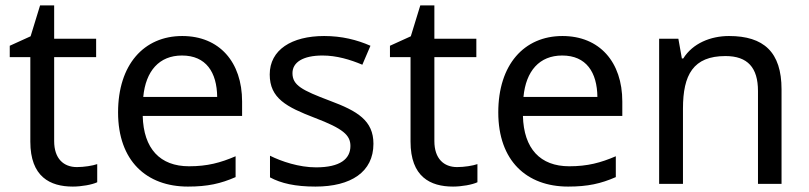

<svg xmlns="http://www.w3.org/2000/svg" viewBox="-20 -679 2987 709"><path d="M264 -62C215 -62 180 -93 180 -158V-468H335V-536H180V-659H128L93 -545L16 -510V-468H92V-156C92 -26 165 10 249 10C281 10 320 3 339 -6V-73C322 -67 290 -62 264 -62Z M653 -546C511 -546 416 -440 416 -264C416 -85 521 10 674 10C747 10 795 -1 850 -25V-102C794 -78 746 -65 678 -65C571 -65 510 -130 507 -251H874V-304C874 -450 790 -546 653 -546ZM652 -474C741 -474 781 -412 782 -321H509C518 -417 568 -474 652 -474Z M1359 -148C1359 -234 1300 -269 1198 -307C1095 -346 1060 -364 1060 -409C1060 -449 1099 -474 1171 -474C1223 -474 1273 -459 1318 -440L1348 -510C1298 -532 1242 -546 1177 -546C1057 -546 976 -495 976 -404C976 -316 1038 -284 1142 -244C1247 -204 1274 -180 1274 -140C1274 -92 1236 -61 1147 -61C1084 -61 1019 -83 977 -104V-24C1018 -2 1070 10 1145 10C1276 10 1359 -44 1359 -148Z M1668 -62C1619 -62 1584 -93 1584 -158V-468H1739V-536H1584V-659H1532L1497 -545L1420 -510V-468H1496V-156C1496 -26 1569 10 1653 10C1685 10 1724 3 1743 -6V-73C1726 -67 1694 -62 1668 -62Z M2057 -546C1915 -546 1820 -440 1820 -264C1820 -85 1925 10 2078 10C2151 10 2199 -1 2254 -25V-102C2198 -78 2150 -65 2082 -65C1975 -65 1914 -130 1911 -251H2278V-304C2278 -450 2194 -546 2057 -546ZM2056 -474C2145 -474 2185 -412 2186 -321H1913C1922 -417 1972 -474 2056 -474Z M2672 -546C2604 -546 2538 -519 2503 -463H2498L2485 -536H2414V0H2502V-278C2502 -403 2540 -472 2659 -472C2741 -472 2779 -429 2779 -343V0H2866V-349C2866 -487 2800 -546 2672 -546Z"/></svg>

Font: Noto Sans Hebrew Droid Medium
Style: Regular
Weight: 500
Designer: Monotype Design Team
Foundry: Monotype Imaging Inc.
Version: Version 1.100